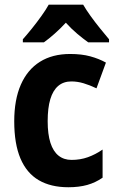

<svg xmlns="http://www.w3.org/2000/svg" viewBox="-20 -786 497 816"><path d="M270.5 9.8Q195.8 9.8 144.5 -20.3Q93.3 -50.3 66.9 -112.5Q40.5 -174.8 40.5 -270.5Q40.5 -362.3 68.6 -426.3Q96.7 -490.2 149.7 -523.4Q202.6 -556.6 278.3 -556.6Q326.7 -556.6 363.5 -546.6Q400.4 -536.6 430.2 -520L390.1 -410.6Q361.3 -424.3 335.2 -432.1Q309.1 -439.9 283.2 -439.9Q250 -439.9 227.5 -420.9Q205.1 -401.9 193.8 -364.5Q182.6 -327.1 182.6 -271Q182.6 -215.8 194.3 -179.2Q206.1 -142.6 228.8 -124.5Q251.5 -106.4 284.2 -106.4Q321.3 -106.4 353.5 -117.9Q385.7 -129.4 416 -150.4V-30.8Q385.7 -9.8 350.8 0Q315.9 9.8 270.5 9.8ZM333.5 -766.1Q346.2 -744.1 365 -718Q383.8 -691.9 404.5 -666.3Q425.3 -640.6 443.4 -619.1V-606H355Q333 -621.6 308.1 -642.6Q283.2 -663.6 259.8 -689.5Q235.8 -663.6 211.4 -642.1Q187 -620.6 166.5 -606H77.1V-619.1Q94.2 -638.2 115.5 -664.6Q136.7 -690.9 156.2 -718.3Q175.8 -745.6 187 -766.1Z"/></svg>

Font: Open Sans SemiCondensed
Style: Bold
Weight: 700
Width: 4
Designer: Monotype Design Team
Foundry: Monotype Imaging Inc.
Version: Version 3.003